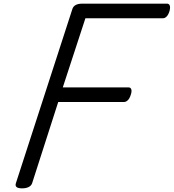

<svg xmlns="http://www.w3.org/2000/svg" viewBox="-20 -1018 952 1052"><path d="M101 14Q58 14 67 -14L377 -970Q382 -984 395.5 -991Q409 -998 431 -998H895Q906 -998 910 -988Q914 -978 909 -958Q903 -938 893.5 -928Q884 -918 873 -918H448L324 -539H685Q696 -539 699.5 -528Q703 -517 696 -497Q690 -478 680 -468.5Q670 -459 659 -459H299L156 -14Q151 0 136.5 7Q122 14 101 14Z"/></svg>

Font: Playwrite AU TAS
Style: Regular
Weight: 400
Designer: Veronika Burian, José Scaglione
Foundry: TypeTogether
Version: Version 1.002